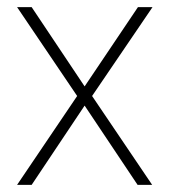

<svg xmlns="http://www.w3.org/2000/svg" viewBox="-20 -520 477 540"><path d="M28 -500H69L218 -277L368 -500H409L239 -250L408 0H367L218 -223L69 0H28L197 -250Z"/></svg>

Font: Titillium Web
Style: Thin
Weight: 200
Version: Version 1.001;PS 57.000;hotconv 1.0.70;makeotf.lib2.5.55311